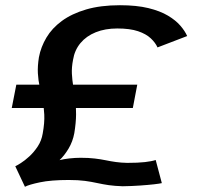

<svg xmlns="http://www.w3.org/2000/svg" viewBox="-20 -702 768 735"><path d="M75.5 13 38.5 -65.5Q45 -68.5 59.8 -77.8Q74.5 -87 92.2 -103.2Q110 -119.5 124.5 -141.5Q139 -163.5 143.5 -191Q151 -232 149.5 -263Q148 -294 142.8 -319.5Q137.5 -345 132 -369.5Q126.5 -394 125 -421.2Q123.5 -448.5 129 -483Q136.5 -522.5 157.8 -558.2Q179 -594 216.8 -621.8Q254.5 -649.5 309.8 -665.8Q365 -682 439 -682Q503 -682 548 -671Q593 -660 622.8 -642.2Q652.5 -624.5 670.2 -604Q688 -583.5 696.5 -564L583 -520.5Q575 -538.5 557.2 -555.2Q539.5 -572 508.5 -582.5Q477.5 -593 429 -593Q382.5 -593 346.5 -578.5Q310.5 -564 288 -537Q265.5 -510 259.5 -472.5Q254 -444 255.2 -419.5Q256.5 -395 260.5 -371.2Q264.5 -347.5 268 -321.2Q271.5 -295 271.2 -263.8Q271 -232.5 264.5 -192.5Q258.5 -160 242.5 -133.2Q226.5 -106.5 208 -89Q223 -93 245.5 -95.5Q268 -98 288.5 -98Q319.5 -98 342.5 -95.2Q365.5 -92.5 384.8 -88.5Q404 -84.5 423.5 -81.8Q443 -79 467 -78.5Q508.5 -78.5 534.8 -81.5Q561 -84.5 576 -89.5L599.5 -1Q591.5 1 569.8 3.5Q548 6 516.5 8.2Q485 10.5 449.5 11Q419 10 396.5 6.8Q374 3.5 352.5 -1.2Q331 -6 305.5 -9.5Q280 -13 243 -13Q175 -13 132.5 -4Q90 5 75.5 13ZM25 -288.5 42.5 -378H505.5L488.5 -288.5Z"/></svg>

Font: Anybody Expanded Medium
Style: Italic
Weight: 500
Width: 7
Italic angle: -10°
Version: Version 1.113;gftools[0.9.25]